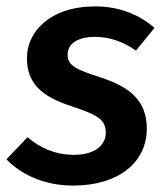

<svg xmlns="http://www.w3.org/2000/svg" viewBox="-30 -564 518 599"><path d="M267 -544C125 -544 54 -464 54 -383C54 -307 96 -264 192 -233C276 -205 300 -191 300 -149C300 -117 273 -81 201 -81C141 -81 93 -104 56 -136L-10 -67C33 -22 105 15 198 15C338 15 428 -56 428 -163C428 -246 379 -292 285 -322C208 -347 181 -359 181 -393C181 -428 212 -449 267 -449C311 -449 355 -434 394 -406L452 -477C405 -518 343 -544 267 -544Z"/></svg>

Font: Fira Sans Medium
Style: Italic
Weight: 500
Italic angle: -8°
Designer: bBox Type GmbH & Carrois Corporate GbR & Edenspiekermann AG
Foundry: bBox Type GmbH & Carrois Corporate GbR & Edenspiekermann AG
Version: Version 4.301;PS 004.301;hotconv 1.0.88;makeotf.lib2.5.64775